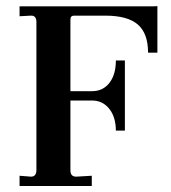

<svg xmlns="http://www.w3.org/2000/svg" viewBox="-20 -618 569 638"><path d="M45 0V-34L83 -31Q101 -31 101 -53V-545Q101 -566 84 -566H82L45 -564V-597H488Q501 -597 503 -598V-443H472Q472 -507 438 -536.5Q404 -566 330 -566H226Q214 -566 214 -553V-315H286Q322 -315 343.5 -342.5Q365 -370 365 -417H395V-184H365Q365 -229 343 -256.5Q321 -284 286 -284H214V-52Q214 -31 233 -31L285 -34V0Z"/></svg>

Font: UnnaMedium
Style: Regular
Weight: 500
Designer: Jorge de Buen Unna
Foundry: Omnibus-Type
Version: Version 2.008;hotconv 1.0.109;makeotfexe 2.5.65596